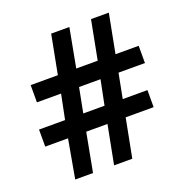

<svg xmlns="http://www.w3.org/2000/svg" viewBox="-128 -828 902 942"><g transform="rotate(-20 323.0 -356.5)"><path d="M485 -420 460 -291H589V-202H443L404 0H309L348 -202H237L199 0H106L142 -202H23V-291H159L185 -420H59V-510H201L240 -713H335L297 -510H409L448 -713H541L502 -510H623V-420ZM254 -291H365L391 -420H279Z"/></g></svg>

Font: Noto Sans Javanese SemiBold
Style: Regular
Weight: 600
Version: Version 2.004